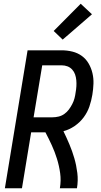

<svg xmlns="http://www.w3.org/2000/svg" viewBox="-20 -1003 540 1023"><path d="M6 0 127 -735H308Q338 -735 366 -728Q394 -721 416 -705Q438 -689 452 -665Q466 -641 472.5 -613.5Q479 -586 478 -557Q477 -528 472 -498Q467 -467 456.5 -436Q446 -405 426 -378Q406 -351 377.5 -331.5Q349 -312 318 -304Q335 -269 350 -233.5Q365 -198 376 -160Q387 -122 392 -81.5Q397 -41 390 0H299Q306 -41 300.5 -80.5Q295 -120 283.5 -157Q272 -194 256 -229Q240 -264 222 -298H146L97 0ZM159 -378H260Q276 -378 292.5 -382Q309 -386 323 -396Q337 -406 347 -419.5Q357 -433 365 -448.5Q373 -464 377 -479.5Q381 -495 383 -511Q386 -527 387 -543.5Q388 -560 386.5 -576Q385 -592 380 -606.5Q375 -621 364.5 -632.5Q354 -644 339.5 -649.5Q325 -655 308 -655H205ZM314 -792 266 -838 410 -983 470 -927Z"/></svg>

Font: Iosevka Curly Medium
Style: Italic
Weight: 500
Italic angle: -9°
Monospace: yes
Designer: Belleve Invis
Foundry: Belleve Invis
Version: Version 22.1.2; ttfautohint (v1.8.4)